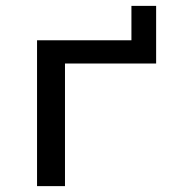

<svg xmlns="http://www.w3.org/2000/svg" viewBox="-20 -633 576 653"><path d="M106 0V-496H427V-613H511V-417H201V0Z"/></svg>

Font: Nunito Sans 7pt SemiExpanded
Style: Regular
Weight: 400
Width: 6
Designer: Vernon Adams
Foundry: Vernon Adams
Version: Version 3.101;gftools[0.9.27]